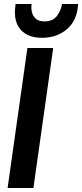

<svg xmlns="http://www.w3.org/2000/svg" viewBox="-20 -940 411 960"><path d="M18 0 117 -700H246L147 0ZM191 -751Q119 -751 83.5 -791.5Q48 -832 56 -903L58 -920H138Q135 -900 139.5 -880Q144 -860 159 -846.5Q174 -833 202 -833Q245 -833 265.5 -861.5Q286 -890 290 -920H371L369 -903Q361 -832 311.5 -791.5Q262 -751 191 -751Z"/></svg>

Font: Host Grotesk
Style: Bold Italic
Weight: 700
Italic angle: -8°
Designer: Doğukan Karapınar
Foundry: Element Type
Version: Version 1.003; ttfautohint (v1.8.4.7-5d5b)